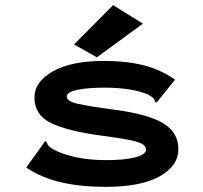

<svg xmlns="http://www.w3.org/2000/svg" viewBox="-20 -716 790 747"><path d="M391 11Q295 11 218.5 -6.5Q142 -24 82 -64L150 -159L155 -167L162 -162Q164 -154 169 -148.5Q174 -143 187 -135Q225 -115 277 -104Q329 -93 394 -93Q465 -93 506.5 -104Q548 -115 548 -134Q548 -147 534 -155.5Q520 -164 483 -171.5Q446 -179 377 -188Q242 -206 178 -237.5Q114 -269 114 -336Q114 -398 186 -438.5Q258 -479 384 -479Q472 -479 539 -462Q606 -445 661 -406L595 -324L588 -316L582 -322Q581 -330 576 -334.5Q571 -339 557 -348Q524 -362 480.5 -368.5Q437 -375 387 -375Q322 -375 281 -366.5Q240 -358 240 -340Q240 -322 283.5 -312Q327 -302 434 -288Q562 -270 618 -234.5Q674 -199 674 -136Q674 -71 601.5 -30Q529 11 391 11ZM357 -493 268 -543 420 -696 536 -624Z"/></svg>

Font: Inconsolata ExtraExpanded ExtraBold
Style: Regular
Weight: 800
Width: 8
Monospace: yes
Designer: Raph Levien, Cyreal, Brenton Simpson
Foundry: Raph Levien, Cyreal, Google
Version: Version 3.001; ttfautohint (v1.8.2.53-6de2)